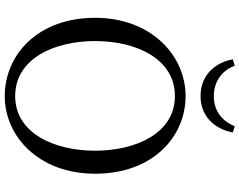

<svg xmlns="http://www.w3.org/2000/svg" viewBox="-120 -873 1009 809"><g transform="rotate(90 384.5 -468.5)"><path d="M230 -945C241 -880 289 -809 385 -809C479 -809 527 -880 538 -945L512 -953C491 -902 450 -865 385 -865C320 -865 276 -902 257 -953ZM153 -365C153 -537 227 -701 385 -701C541 -701 615 -537 615 -365C615 -192 541 -28 385 -28C227 -28 153 -192 153 -365ZM385 -746C214 -746 55 -601 55 -365C55 -121 213 16 385 16C555 16 712 -128 712 -365C712 -609 555 -746 385 -746Z"/></g></svg>

Font: Noto Serif CJK JP
Style: Regular
Weight: 400
Designer: Ryoko NISHIZUKA 西塚涼子 (kana & ideographs); Frank Grießhammer (Latin, Greek & Cyrillic); Wenlong ZHANG 张文龙 (bopomofo); San
Foundry: Adobe Systems Incorporated
Version: Version 1.000;PS 1;hotconv 16.6.53;makeotf.lib2.5.65590